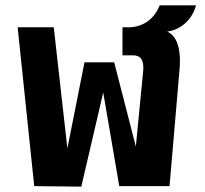

<svg xmlns="http://www.w3.org/2000/svg" viewBox="-20 -696 766 718"><path d="M284 2 366 -350 426 0H614L650 -420C659 -497 648 -560 605 -578C656 -584 699 -623 713 -676H577C558 -626 515 -594 461 -594H438V-489H478C514 -489 520 -460 514 -416L488 -148L407 -463H296L232 -141L181 -594H46L108 0Z"/></svg>

Font: Vanilla Cream ExtraBold
Style: Regular
Weight: 800
Designer: Jeremy Tribby, Jinavaṁso
Foundry: Tribby Type
Version: Version 1.422;Glyphs 3.1.2 (3151)